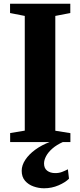

<svg xmlns="http://www.w3.org/2000/svg" viewBox="-20 -763 432 1031"><path d="M113 -61.5V-677.5L34 -693V-743H357.5V-693L277 -677.5V-61L358 -48V0H34.5V-48.5ZM216.5 248Q188 248 160.2 238.2Q132.5 228.5 114.5 207.8Q96.5 187 96.5 154Q96.5 124.5 116 95Q135.5 65.5 169.8 40.5Q204 15.5 248.5 -1L276 -5L319 -1Q284.5 14.5 261.8 34.2Q239 54 227.8 75Q216.5 96 216.5 115Q216.5 140.5 233.2 153.5Q250 166.5 277 166.5Q297 166.5 313.2 160.2Q329.5 154 344.5 146L350.5 196.5Q331.5 216 294.8 232Q258 248 216.5 248Z"/></svg>

Font: Merriweather 60pt ExtraBold
Style: Regular
Weight: 800
Version: Version 2.100